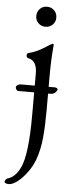

<svg xmlns="http://www.w3.org/2000/svg" viewBox="-75 -647 347 964"><g transform="rotate(5 99.0 -165.0)"><path d="M0 0ZM211 -207 210 -204Q199 -183 179 -183H165V-91Q165 -22 159.5 38.5Q154 99 135 152Q123 185 100 216.5Q77 248 52 267.5Q27 287 7 287Q0 287 -7 284.5Q-14 282 -14 277Q-14 272 -10 267Q-6 262 -3 260Q38 250 63 197Q95 130 95 -69V-183H15Q9 -183 5 -189Q1 -195 1 -200Q1 -207 8.5 -212Q16 -217 25 -217H95V-279Q95 -343 49 -352Q45 -353 43 -356.5Q41 -360 41 -365Q41 -369 43 -372.5Q45 -376 48 -377Q77 -384 99 -395.5Q121 -407 134.5 -416Q148 -425 152 -427Q164 -434 165 -434Q172 -434 172 -429Q165 -357 165 -275V-217H197Q202 -217 206.5 -214Q211 -211 211 -207ZM72 -566Q72 -588 86.5 -602.5Q101 -617 122 -617Q144 -617 158.5 -602.5Q173 -588 173 -566Q173 -545 158.5 -530.5Q144 -516 122 -516Q101 -516 86.5 -530.5Q72 -545 72 -566Z"/></g></svg>

Font: EB Garamond
Style: Regular
Weight: 400
Designer: Georg Duffner and Octavio Pardo
Foundry: Georg Duffner
Version: Version 1.000; ttfautohint (v1.6)